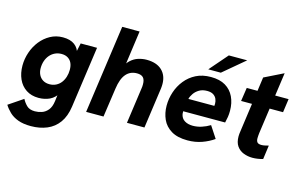

<svg xmlns="http://www.w3.org/2000/svg" viewBox="-107 -973 2277 1463"><g transform="rotate(15 1031.0 -241.5)"><path d="M217 214Q157 214 115.5 198.5Q74 183 47 157Q20 131 3 103L117 26Q130 52 152.5 74.5Q175 97 218 97Q244 97 271.5 88Q299 79 320 54Q341 29 347 -18L359 -115L377 -98Q345 -46 305.5 -27.5Q266 -9 218 -9Q161 -9 120 -36Q79 -63 58 -110Q37 -157 37 -216Q37 -269 54.5 -320.5Q72 -372 104.5 -413Q137 -454 182 -478.5Q227 -503 280 -503Q339 -503 373 -477.5Q407 -452 415 -409L401 -394L422 -493H551L483 -11Q472 67 436 117Q400 167 343.5 190.5Q287 214 217 214ZM272 -131Q300 -131 323 -142.5Q346 -154 361.5 -174Q377 -194 385.5 -220.5Q394 -247 394 -277Q394 -308 384 -330Q374 -352 353.5 -365Q333 -378 303 -378Q275 -378 251.5 -367Q228 -356 211 -336Q194 -316 185 -289.5Q176 -263 176 -232Q176 -203 187.5 -180Q199 -157 220.5 -144Q242 -131 272 -131Z M597 0 695 -697H832L788 -379L767 -383Q786 -430 814.5 -456.5Q843 -483 876 -493Q909 -503 940 -503Q1019 -503 1061.5 -463Q1104 -423 1104 -354Q1104 -347 1103.5 -338.5Q1103 -330 1102 -321L1057 0H919L958 -278Q960 -289 960.5 -297.5Q961 -306 961 -315Q961 -351 945.5 -367.5Q930 -384 896 -384Q843 -384 810.5 -346Q778 -308 767 -229L734 0Z M1398 10Q1319 10 1270 -19.5Q1221 -49 1199 -98Q1177 -147 1177 -205Q1177 -260 1194.5 -313Q1212 -366 1246.5 -409Q1281 -452 1331 -477.5Q1381 -503 1448 -503Q1518 -503 1563 -476Q1608 -449 1631 -401Q1654 -353 1654 -291Q1654 -265 1650.5 -242.5Q1647 -220 1641 -196H1310Q1310 -190 1310.5 -185.5Q1311 -181 1311 -175Q1317 -141 1343.5 -124.5Q1370 -108 1408 -108Q1443 -108 1477.5 -119Q1512 -130 1543 -149L1604 -56Q1563 -27 1511 -8.5Q1459 10 1398 10ZM1524 -272Q1527 -283 1528.5 -293Q1530 -303 1530 -313Q1530 -334 1522 -352Q1514 -370 1496 -381.5Q1478 -393 1447 -393Q1411 -393 1385.5 -378Q1360 -363 1344.5 -340.5Q1329 -318 1324 -297H1570ZM1412 -554 1536 -697H1681L1511 -554Z M1911 10Q1873 10 1840 -3Q1807 -16 1787 -44.5Q1767 -73 1767 -121Q1767 -130 1768 -140.5Q1769 -151 1772 -170L1832 -602L1982 -676L1913 -186Q1912 -177 1911 -165.5Q1910 -154 1910 -144Q1910 -123 1919 -112.5Q1928 -102 1952 -102Q1965 -102 1978.5 -105Q1992 -108 2008 -112L1993 -2Q1971 4 1950.5 7Q1930 10 1911 10ZM1716 -386 1732 -493H2062L2047 -386Z"/></g></svg>

Font: Hanken Grotesk ExtraBold
Style: Italic
Weight: 800
Italic angle: -8°
Designer: Alfredo Marco Pradil
Foundry: Hanken Design Co.
Version: Version 3.013